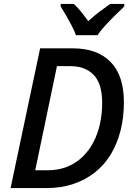

<svg xmlns="http://www.w3.org/2000/svg" viewBox="-20 -961 678 981"><path d="M34 0 185 -714H353Q476 -714 544.5 -645Q613 -576 613 -438Q613 -361 596 -294Q579 -227 546.5 -173Q514 -119 465.5 -80.5Q417 -42 354.5 -21Q292 0 216 0ZM223 -91Q278 -91 322 -108.5Q366 -126 399.5 -157.5Q433 -189 456 -232Q479 -275 490.5 -327Q502 -379 502 -435Q502 -534 458.5 -578.5Q415 -623 341 -623H271L160 -91ZM368 -781Q359 -806 345 -832.5Q331 -859 316.5 -884Q302 -909 290 -928V-941H357Q368 -931 381 -916.5Q394 -902 406.5 -885.5Q419 -869 431 -853Q459 -879 488 -901Q517 -923 543 -941H615V-928Q598 -912 571 -885.5Q544 -859 518.5 -831.5Q493 -804 478 -781Z"/></svg>

Font: Noto Sans Display Medium
Style: Italic
Weight: 500
Italic angle: -12°
Designer: Monotype Design Team
Foundry: Monotype Imaging Inc.
Version: Version 2.003